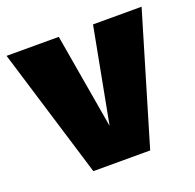

<svg xmlns="http://www.w3.org/2000/svg" viewBox="-115 -639 756 743"><g transform="rotate(-20 263.0 -267.0)"><path d="M382 0H148L-15 -534H200L267 -143L341 -534H541Z"/></g></svg>

Font: FiraGO Heavy
Style: Regular
Weight: 900
Designer: bBox Type
Foundry: bBox Type GmbH
Version: Version 1.001